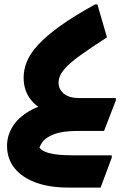

<svg xmlns="http://www.w3.org/2000/svg" viewBox="-20 -592 578 868"><path d="M11.8 67.1Q11.8 21.6 36.9 -19.6Q61.9 -60.8 114.5 -90.9Q167 -120.9 248.4 -132.7L197.7 -87.8Q149.2 -102.4 118 -143.1Q86.8 -183.8 86.8 -240.8Q86.8 -277.2 101.4 -313.5Q116.1 -349.7 152 -389.1Q188 -428.4 250.9 -473.8Q313.8 -519.1 409.6 -572H420.4L463.6 -423.2Q390.9 -376.4 342.3 -341.4Q293.7 -306.5 269.3 -277.3Q244.8 -248 244.8 -217.8Q244.8 -188.4 268.9 -168.6Q292.9 -148.7 337.4 -148.7H503.6V-137.9L450.4 0H328.7Q263.1 0 225.1 14.5Q187 29 171.3 50.8Q155.6 72.7 155 95.9L151.1 65.8Q165.3 90.8 203 100.4Q240.6 110.1 306.4 110.1H485.2V120.9L434.8 256H288.7Q203.4 256 141.4 233.1Q79.3 210.2 45.6 168Q11.8 125.8 11.8 67.1Z"/></svg>

Font: Kufam
Style: Italic
Weight: 400
Italic angle: -11°
Designer: Artur Schmal
Foundry: Original Type
Version: Version 1.301; ttfautohint (v1.8.3)